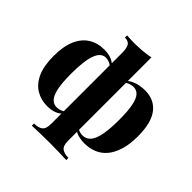

<svg xmlns="http://www.w3.org/2000/svg" viewBox="-221 -920 1302 1302"><g transform="rotate(45 430.0 -269.5)"><path d="M511 -720V80Q511 128 533.5 144Q556 160 595 160V181Q571 180 525.5 178.5Q480 177 430 177Q381 177 335.5 178.5Q290 180 265 181V160Q305 160 327 144Q349 128 349 80V-600Q349 -645 336.5 -666.5Q324 -688 289 -688V-709Q305 -708 320.5 -707Q336 -706 357 -706Q398 -706 437.5 -709.5Q477 -713 511 -720ZM249 -532Q291 -532 322 -518.5Q353 -505 375 -474L362 -468Q349 -485 330 -493Q311 -501 295 -501Q249 -501 226.5 -441.5Q204 -382 204 -257Q204 -169 215 -118.5Q226 -68 246.5 -47Q267 -26 295 -26Q314 -26 332 -33Q350 -40 358 -49L360 -32Q344 -9 313 2.5Q282 14 244 14Q184 14 136.5 -15Q89 -44 62 -103.5Q35 -163 35 -258Q35 -351 61.5 -411.5Q88 -472 136 -502Q184 -532 249 -532ZM639 -532Q727 -532 776 -469.5Q825 -407 825 -277Q825 -201 808 -145.5Q791 -90 761 -54.5Q731 -19 690 -2.5Q649 14 600 14Q568 14 538.5 5.5Q509 -3 489 -25L498 -40Q507 -26 522.5 -20.5Q538 -15 553 -15Q591 -15 613.5 -43Q636 -71 646 -127Q656 -183 656 -264Q656 -353 645.5 -402.5Q635 -452 615.5 -472.5Q596 -493 568 -493Q549 -493 529 -485Q509 -477 502 -463L498 -479Q511 -497 534.5 -509Q558 -521 586 -526.5Q614 -532 639 -532Z"/></g></svg>

Font: Playfair Display ExtraBold
Style: Regular
Weight: 800
Designer: Claus Eggers Sørensen
Foundry: Claus Eggers Sørensen
Version: Version 1.203